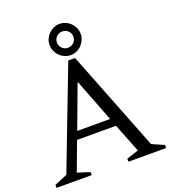

<svg xmlns="http://www.w3.org/2000/svg" viewBox="-169 -1074 1059 1195"><g transform="rotate(-20 361.0 -476.5)"><path d="M478 -236.8H220.2L148.9 -45.9L231 -20V0H-2V-20L83 -55.2L337.9 -720.2H382.8L644 -55.2L724.1 -20V0H474.1V-20L553.2 -45.9ZM345.2 -570.8 240.2 -289.1H458L349.1 -570.8ZM261.2 -850.1Q261.2 -871.1 269.5 -889.6Q277.8 -908.2 292 -922.4Q306.2 -936.5 325 -944.8Q343.8 -953.1 364.3 -953.1Q384.8 -953.1 403.6 -944.8Q422.4 -936.5 436.5 -922.4Q450.7 -908.2 459 -889.4Q467.3 -870.6 467.3 -850.1Q467.3 -829.1 459 -810.3Q450.7 -791.5 436.8 -777.1Q422.9 -762.7 404.1 -754.4Q385.3 -746.1 364.3 -746.1Q343.8 -746.1 325 -754.4Q306.2 -762.7 292 -776.9Q277.8 -791 269.5 -809.8Q261.2 -828.6 261.2 -850.1ZM363.3 -794.9Q375 -794.9 385 -799.1Q395 -803.2 402.6 -810.5Q410.2 -817.9 414.3 -827.6Q418.5 -837.4 418.5 -849.1Q418.5 -860.4 414.3 -870.1Q410.2 -879.9 402.6 -887.2Q395 -894.5 385 -898.7Q375 -902.8 363.3 -902.8Q352.1 -902.8 342.3 -898.7Q332.5 -894.5 325.2 -887.2Q317.9 -879.9 313.7 -870.1Q309.6 -860.4 309.6 -849.1Q309.6 -837.9 313.7 -828.1Q317.9 -818.4 325.2 -811Q332.5 -803.7 342.3 -799.3Q352.1 -794.9 363.3 -794.9Z"/></g></svg>

Font: Amethysta
Style: Regular
Weight: 400
Designer: Konstantin Vinogradov, Alexei Vanyashin
Foundry: Cyreal (www.cyreal.org)
Version: Version 1.003